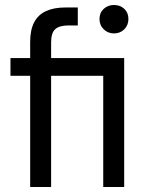

<svg xmlns="http://www.w3.org/2000/svg" viewBox="-20 -750 597 770"><path d="M101 0V-446H22V-517H101V-582Q101 -630 117 -660.5Q133 -691 164.5 -705.5Q196 -720 242 -720H292V-648H255Q218 -648 201.5 -633Q185 -618 185 -580V-517H478V0H394V-446H185V0ZM437 -616Q413 -616 396 -632.5Q379 -649 379 -674Q379 -699 396 -714.5Q413 -730 437 -730Q462 -730 478.5 -714.5Q495 -699 495 -674Q495 -649 478.5 -632.5Q462 -616 437 -616Z"/></svg>

Font: DM Sans 11pt
Style: Regular
Weight: 400
Version: Version 4.004;gftools[0.9.30]